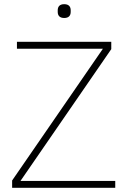

<svg xmlns="http://www.w3.org/2000/svg" viewBox="-20 -898 601 918"><path d="M531 0H38V-35L472 -665H61V-698H512V-663L78 -33H531ZM287 -812C264 -812 256 -825 256 -841V-849C256 -865 264 -878 287 -878C310 -878 318 -865 318 -849V-841C318 -825 310 -812 287 -812Z"/></svg>

Font: Plexus Sans ExtraLight
Style: Regular
Weight: 250
Version: Version 2.001;PS 002.001;hotconv 1.0.70;makeotf.lib2.5.58329